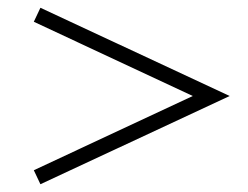

<svg xmlns="http://www.w3.org/2000/svg" viewBox="-20 -602 638 494"><path d="M84 -582 571 -355 84 -128 67 -164 476 -355 67 -546Z"/></svg>

Font: Playfair Display Black
Style: Regular
Weight: 900
Designer: Claus Eggers Sørensen
Foundry: Claus Eggers Sørensen
Version: Version 1.203